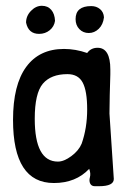

<svg xmlns="http://www.w3.org/2000/svg" viewBox="-20 -632 432 663"><path d="M115 -515Q78 -515 70 -554Q70 -577 87 -594.5Q104 -612 124.5 -612Q145 -612 157 -598Q169 -584 170 -560Q167 -540 151.5 -527.5Q136 -515 115 -515ZM295 -611Q313 -611 325.5 -600.5Q338 -590 339 -572Q336 -547 321 -532.5Q306 -518 286.5 -518Q267 -518 254 -531.5Q241 -545 241 -566Q241 -611 295 -611ZM317 -467Q361 -467 361 -392Q361 -384 361 -375L359 -305Q358 -272 358 -240L373 -14Q373 11 322 11Q319 11 307.5 11Q296 11 291.5 2Q287 -7 290.5 -20Q294 -33 288 -49Q242 0 166 0Q25 0 25 -218Q25 -339 70.5 -401Q116 -463 201 -463Q241 -463 281 -449Q294 -467 317 -467ZM213 -376Q156 -376 128 -343Q100 -310 100 -222Q100 -74 180 -74Q201 -74 226.5 -93Q252 -112 262 -136Q281 -190 281 -254Q281 -318 265.5 -347Q250 -376 213 -376Z"/></svg>

Font: Patrick Hand
Style: Regular
Weight: 400
Designer: Patrick Wagesreiter
Foundry: Patrick Wagesreiter
Version: Version 1.003;PS 001.003;hotconv 1.0.70;makeotf.lib2.5.58329